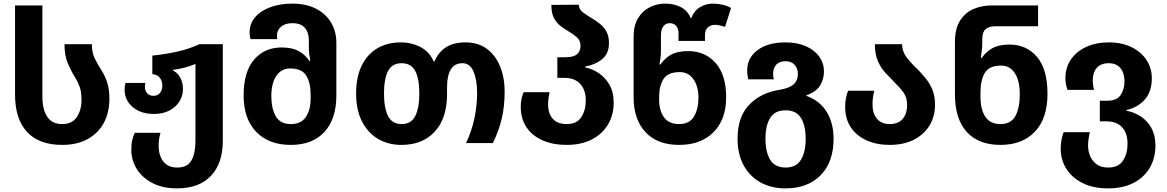

<svg xmlns="http://www.w3.org/2000/svg" viewBox="-20 -790 6441 1060"><path d="M324 10Q195 10 129 -62Q63 -134 63 -267V-760H214V-257Q214 -185 241 -145Q268 -105 323 -105Q378 -105 404 -143.5Q430 -182 430 -239Q430 -282 420 -310Q410 -338 395 -362Q373 -397 354.5 -440Q336 -483 336 -546H487Q487 -501 502.5 -468.5Q518 -436 539 -404Q560 -371 572 -334Q584 -297 584 -245Q584 -168 552.5 -110.5Q521 -53 462.5 -21.5Q404 10 324 10Z M957 250Q879 250 822.5 221Q766 192 735.5 143.5Q705 95 705 37Q705 4 710 -16.5Q715 -37 724 -57H866Q860 -36 858 -19.5Q856 -3 856 19Q856 49 866.5 75.5Q877 102 899.5 118.5Q922 135 958 135Q1015 135 1037 95.5Q1059 56 1059 -11V-437Q1006 -414 935 -404V-401Q960 -389 975 -361.5Q990 -334 990 -300Q990 -241 946 -201Q902 -161 829 -161Q757 -161 712.5 -199Q668 -237 668 -295Q668 -315 673 -332H783Q780 -319 780 -311Q780 -289 792.5 -275Q805 -261 827 -261Q851 -261 863.5 -277Q876 -293 876 -316Q876 -343 862.5 -360.5Q849 -378 821 -381V-483Q892 -490 960 -505.5Q1028 -521 1081 -546H1210V-12Q1210 112 1144.5 181Q1079 250 957 250Z M1585 10Q1464 10 1394.5 -62Q1325 -134 1325 -263Q1325 -394 1383 -461Q1441 -528 1535 -528Q1593 -528 1629 -508Q1665 -488 1688 -454H1693Q1690 -471 1687.5 -489.5Q1685 -508 1685 -532V-567Q1685 -611 1663 -636.5Q1641 -662 1594 -662Q1554 -662 1531.5 -642.5Q1509 -623 1509 -594Q1509 -583 1511 -574H1363Q1358 -592 1358 -611Q1358 -660 1389.5 -696Q1421 -732 1474.5 -751Q1528 -770 1594 -770Q1669 -770 1723.5 -742.5Q1778 -715 1807.5 -666Q1837 -617 1837 -553V-263Q1837 -134 1771.5 -62Q1706 10 1585 10ZM1586 -105Q1642 -105 1668.5 -144Q1695 -183 1695 -248V-268Q1695 -332 1671 -372Q1647 -412 1582 -412Q1533 -412 1505.5 -371Q1478 -330 1478 -260Q1478 -191 1502.5 -148Q1527 -105 1586 -105Z M2196 10Q2124 10 2067.5 -23Q2011 -56 1978.5 -119.5Q1946 -183 1946 -274Q1946 -365 1977 -428Q2008 -491 2063.5 -523.5Q2119 -556 2193 -556Q2254 -556 2303.5 -529Q2353 -502 2374 -451H2379Q2400 -502 2442 -529Q2484 -556 2550 -556Q2619 -556 2667 -521Q2715 -486 2740.5 -424.5Q2766 -363 2766 -285Q2766 -202 2750 -134.5Q2734 -67 2701 0H2553Q2584 -66 2599 -135.5Q2614 -205 2614 -278Q2614 -348 2594.5 -394.5Q2575 -441 2533 -441Q2448 -441 2448 -307V-270Q2448 -137 2380.5 -63.5Q2313 10 2196 10ZM2198 -105Q2250 -105 2272.5 -149.5Q2295 -194 2295 -274Q2295 -355 2272.5 -398Q2250 -441 2197 -441Q2145 -441 2122.5 -398Q2100 -355 2100 -274Q2100 -194 2122.5 -149.5Q2145 -105 2198 -105Z M3108 10Q3034 10 2977 -14.5Q2920 -39 2887.5 -86Q2855 -133 2855 -201Q2855 -226 2859.5 -245.5Q2864 -265 2871 -281H3014Q3011 -265 3008.5 -248Q3006 -231 3006 -213Q3006 -163 3032 -134Q3058 -105 3109 -105Q3165 -105 3189.5 -143.5Q3214 -182 3214 -235Q3214 -293 3183.5 -326.5Q3153 -360 3097 -360H3057V-474H3102Q3147 -474 3166 -491Q3185 -508 3185 -536Q3185 -567 3164 -585Q3143 -603 3117 -618Q3095 -631 3073.5 -647.5Q3052 -664 3038 -691Q3024 -718 3024 -763L3175 -764Q3177 -738 3198 -722Q3219 -706 3248 -689Q3270 -676 3291.5 -659Q3313 -642 3327.5 -616.5Q3342 -591 3342 -552Q3342 -494 3304.5 -463.5Q3267 -433 3210 -422V-418Q3248 -411 3284.5 -387Q3321 -363 3344.5 -322.5Q3368 -282 3368 -223Q3368 -155 3336.5 -102.5Q3305 -50 3247 -20Q3189 10 3108 10Z M3729 10Q3609 10 3543.5 -60.5Q3478 -131 3478 -253V-587Q3478 -649 3502.5 -689.5Q3527 -730 3567 -750Q3607 -770 3652 -770Q3702 -770 3739 -750.5Q3776 -731 3793 -691H3797Q3812 -731 3845 -750.5Q3878 -770 3914 -770Q3940 -770 3966.5 -764.5Q3993 -759 4016 -746L3983 -642Q3969 -646 3955 -649.5Q3941 -653 3928 -653Q3905 -653 3888.5 -639.5Q3872 -626 3872 -595V-564H3726V-606Q3726 -632 3713 -647Q3700 -662 3678 -662Q3655 -662 3642 -644.5Q3629 -627 3629 -595V-512Q3629 -488 3626.5 -469.5Q3624 -451 3621 -434H3626Q3649 -468 3685 -488Q3721 -508 3779 -508Q3873 -508 3931 -442Q3989 -376 3989 -253Q3989 -131 3919.5 -60.5Q3850 10 3729 10ZM3729 -105Q3787 -105 3811.5 -147Q3836 -189 3836 -250Q3836 -313 3808.5 -352.5Q3781 -392 3733 -392Q3667 -392 3643 -353.5Q3619 -315 3619 -258V-238Q3619 -180 3646 -142.5Q3673 -105 3729 -105Z M4316 250Q4239 250 4179.5 217.5Q4120 185 4086 123.5Q4052 62 4052 -24Q4052 -145 4116 -211.5Q4180 -278 4283 -294Q4338 -303 4361.5 -324.5Q4385 -346 4385 -382Q4385 -412 4367 -432Q4349 -452 4316 -452Q4283 -452 4265.5 -433Q4248 -414 4248 -382Q4248 -370 4252 -352H4111Q4105 -377 4105 -400Q4105 -471 4162.5 -513.5Q4220 -556 4316 -556Q4382 -556 4430 -534.5Q4478 -513 4503.5 -476.5Q4529 -440 4529 -396Q4529 -353 4507.5 -318Q4486 -283 4432 -264V-261Q4509 -232 4545.5 -170Q4582 -108 4582 -24Q4582 105 4510.5 177.5Q4439 250 4316 250ZM4318 135Q4376 135 4402 92Q4428 49 4428 -24Q4428 -97 4402 -139Q4376 -181 4317 -181Q4258 -181 4232 -139Q4206 -97 4206 -24Q4206 49 4232 92Q4258 135 4318 135Z M4892 10Q4821 10 4765.5 -14.5Q4710 -39 4678 -86Q4646 -133 4646 -201Q4646 -229 4650.5 -249.5Q4655 -270 4662 -289H4807Q4802 -272 4799.5 -252.5Q4797 -233 4797 -213Q4797 -163 4822 -134Q4847 -105 4892 -105Q4938 -105 4963 -133Q4988 -161 4988 -210Q4988 -253 4967 -281Q4946 -309 4918 -336Q4894 -360 4868.5 -387.5Q4843 -415 4826.5 -453Q4810 -491 4810 -546H4960Q4961 -505 4986 -472.5Q5011 -440 5044 -409Q5068 -385 5090.5 -357.5Q5113 -330 5127.5 -295Q5142 -260 5142 -212Q5142 -146 5111 -96Q5080 -46 5024 -18Q4968 10 4892 10Z M5503 10Q5382 10 5317 -62Q5252 -134 5252 -270V-558Q5252 -632 5280.5 -676.5Q5309 -721 5355 -740.5Q5401 -760 5455 -760H5711V-645H5474Q5440 -645 5421.5 -629Q5403 -613 5403 -576V-554Q5403 -537 5400.5 -512.5Q5398 -488 5395 -470H5400Q5423 -504 5459 -524Q5495 -544 5553 -544Q5647 -544 5705 -476Q5763 -408 5763 -272Q5763 -136 5693.5 -63Q5624 10 5503 10ZM5503 -105Q5561 -105 5585.5 -149Q5610 -193 5610 -269Q5610 -345 5582.5 -386.5Q5555 -428 5507 -428Q5441 -428 5417 -387.5Q5393 -347 5393 -279V-257Q5393 -185 5420 -145Q5447 -105 5503 -105Z M6097 250Q6015 250 5956.5 220.5Q5898 191 5867 141.5Q5836 92 5836 31Q5836 4 5840.5 -19Q5845 -42 5852 -60H5997Q5993 -45 5990 -25Q5987 -5 5987 13Q5987 44 5998.5 71.5Q6010 99 6034.5 117Q6059 135 6098 135Q6155 135 6180 96.5Q6205 58 6205 4Q6205 -56 6174.5 -88Q6144 -120 6090 -120H6052V-234H6093Q6146 -234 6167 -265.5Q6188 -297 6188 -342Q6188 -386 6166 -413.5Q6144 -441 6101 -441Q6058 -441 6035.5 -415.5Q6013 -390 6013 -347Q6013 -320 6020 -294H5873Q5868 -310 5865 -324.5Q5862 -339 5862 -359Q5862 -418 5893 -462.5Q5924 -507 5978 -531.5Q6032 -556 6102 -556Q6174 -556 6227.5 -529.5Q6281 -503 6310 -458Q6339 -413 6339 -359Q6339 -284 6300.5 -240.5Q6262 -197 6198 -182V-179Q6241 -171 6277.5 -147.5Q6314 -124 6336.5 -83.5Q6359 -43 6359 13Q6359 83 6327.5 136.5Q6296 190 6237.5 220Q6179 250 6097 250Z"/></svg>

Font: Noto Sans Georgian Bold
Style: Regular
Weight: 700
Designer: Monotype Design Team, Akaki Razmadze
Foundry: Google LLC
Version: Version 2.005; ttfautohint (v1.8.4.7-5d5b)